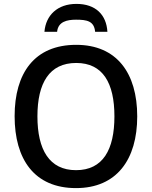

<svg xmlns="http://www.w3.org/2000/svg" viewBox="-20 -955 779 985"><path d="M372 -935C275 -935 215 -877 208 -792H273C278 -844 324 -854 370 -854C426 -854 463 -847 468 -792H531C526 -879 471 -935 372 -935ZM684 -358C684 -580 579 -725 371 -725C156 -725 55 -579 55 -359C55 -138 156 10 370 10C579 10 684 -137 684 -358ZM172 -358C172 -529 233 -632 371 -632C508 -632 567 -529 567 -358C567 -187 508 -82 370 -82C233 -82 172 -187 172 -358Z"/></svg>

Font: Noto Sans Thai Medium
Style: Regular
Weight: 500
Designer: Monotype Design Team
Foundry: Monotype Imaging Inc.
Version: Version 1.901